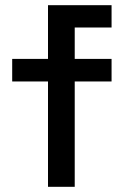

<svg xmlns="http://www.w3.org/2000/svg" viewBox="-20 -720 479 740"><path d="M165 0H268V-406H410V-493H268V-614H410V-700H165V-493H27V-406H165Z"/></svg>

Font: Meta Space Medium
Style: Regular
Weight: 500
Designer: Meta Pool / Florian Karsten
Foundry: Meta Pool / Florian Karsten
Version: Version 2.000;Glyphs 3.1.1 (3137)